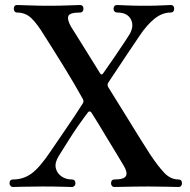

<svg xmlns="http://www.w3.org/2000/svg" viewBox="-20 -746 759 766"><path d="M32 0Q26 0 22 -4.5Q18 -9 18 -14Q18 -30 32 -30Q73 -30 105.5 -53.5Q138 -77 181 -141Q188 -151 203.5 -174Q219 -197 239 -226Q259 -255 278 -283.5Q297 -312 310 -333Q316 -342 310 -352Q273 -418 240 -471.5Q207 -525 185 -560Q163 -595 157 -604Q128 -652 104.5 -674Q81 -696 48 -696Q42 -696 38.5 -700.5Q35 -705 35 -710Q35 -726 48 -726Q59 -726 96.5 -724.5Q134 -723 173 -723Q217 -723 254.5 -724.5Q292 -726 299 -726Q313 -726 313 -710Q313 -705 309.5 -700.5Q306 -696 299 -696Q259 -696 253 -682.5Q247 -669 263 -640Q267 -634 283.5 -607.5Q300 -581 325 -541Q350 -501 379 -454Q385 -444 392 -454Q418 -491 440.5 -524Q463 -557 478.5 -580.5Q494 -604 498 -611Q516 -644 501.5 -670Q487 -696 448 -696Q441 -696 437 -700.5Q433 -705 433 -710Q433 -726 448 -726Q457 -726 484 -724.5Q511 -723 558 -723Q602 -723 626.5 -724.5Q651 -726 661 -726Q675 -726 675 -710Q675 -705 671.5 -700.5Q668 -696 661 -696Q627 -696 596 -671Q565 -646 536 -602Q523 -583 489.5 -533Q456 -483 413 -418Q406 -408 412 -398Q448 -341 481.5 -286Q515 -231 541.5 -189Q568 -147 581 -127Q609 -85 634.5 -57.5Q660 -30 692 -30Q706 -30 706 -14Q706 -9 702.5 -4.5Q699 0 692 0Q682 0 646 -1Q610 -2 572 -2Q543 -2 513.5 -1.5Q484 -1 463 -0.5Q442 0 437 0Q430 0 426.5 -4.5Q423 -9 423 -14Q423 -30 437 -30Q475 -30 482.5 -44Q490 -58 473 -86Q461 -107 443 -136Q425 -165 406.5 -196Q388 -227 371.5 -254Q355 -281 344 -298Q337 -305 331 -298Q291 -245 259.5 -195.5Q228 -146 214 -123Q198 -97 202.5 -76Q207 -55 225 -42.5Q243 -30 266 -30Q281 -30 281 -14Q281 -9 277 -4.5Q273 0 266 0Q257 0 226.5 -1Q196 -2 149 -2Q105 -2 73.5 -1Q42 0 32 0Z"/></svg>

Font: Zen Old Mincho
Style: Bold
Weight: 700
Designer: Yoshimichi Ohira
Foundry: Positype
Version: Version 1.500